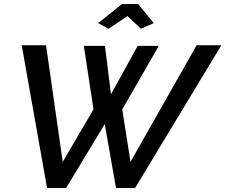

<svg xmlns="http://www.w3.org/2000/svg" viewBox="-20 -935 1121 955"><path d="M468 -820 587 -915H667L745 -820L681 -792L614 -855L520 -792ZM88 -710H209L292 -130L445 -391L397 -707H502L532 -466L665 -707H770L588 -391L629 -130L958 -710H1081L652 0H557L501 -318L309 0H214Z"/></svg>

Font: Raleway-v4020 SemiBold
Style: Italic
Weight: 600
Italic angle: -12°
Designer: Matt McInerney, Pablo Impallari, Rodrigo Fuenzalida
Foundry: Matt McInerney, Pablo Impallari, Rodrigo Fuenzalida
Version: Version 4.020;PS 004.020;hotconv 1.0.88;makeotf.lib2.5.64775